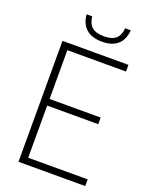

<svg xmlns="http://www.w3.org/2000/svg" viewBox="-169 -1018 859 1104"><g transform="rotate(20 260.5 -465.5)"><path d="M130.5 -41H494.5V0H86V-740H489.5V-699H130.5V-400.5H443V-360H130.5ZM164 -931H198Q203.5 -886.5 227.2 -866.2Q251 -846 300 -846Q349 -846 372.5 -866.5Q396 -887 400 -931H434Q430 -873.5 396 -843.2Q362 -813 300 -813Q238 -813 203.2 -843.5Q168.5 -874 164 -931Z"/></g></svg>

Font: Encode Sans Semi Condensed ExLight
Style: Regular
Weight: 275
Width: 4
Designer: Multiple Designers
Foundry: Impallari Type
Version: Version 2.000